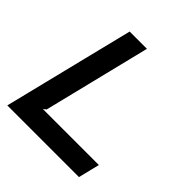

<svg xmlns="http://www.w3.org/2000/svg" viewBox="-213 -966 1121 1121"><g transform="rotate(45 348.0 -405.0)"><path d="M644 -131.8 611.8 0H20L220.2 -810.1H362.8L199.2 -146L182.1 -131.8Z"/></g></svg>

Font: Sinkin Sans 600 SemiBold Italic
Style: Regular
Weight: 600
Italic angle: -112°
Designer: Keith Bates
Foundry: K-Type
Version: Sinkin Sans (version 1.0)  by Keith Bates   •   © 2014   www